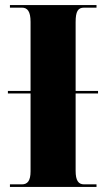

<svg xmlns="http://www.w3.org/2000/svg" viewBox="-20 -734 416 754"><path d="M19 0H359V-10H310C288 -10 277 -25 277 -63V-367H365V-377H277V-647C277 -689 286 -704 310 -704H359V-714H19V-704H66C88 -704 100 -689 100 -648V-377H11V-367H100V-61C100 -24 88 -10 66 -10H19Z"/></svg>

Font: Noto Serif Display Condensed Black
Style: Regular
Weight: 900
Width: 3
Designer: Monotype Design Team
Foundry: Monotype Imaging Inc.
Version: Version 2.009